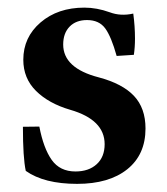

<svg xmlns="http://www.w3.org/2000/svg" viewBox="-20 -459 427 491"><path d="M177.2 11.2Q92.8 11.2 45.9 -22Q38.6 -55.7 38.6 -134.8L80.6 -135.3Q91.3 -79.6 112.3 -50Q133.3 -20.5 172.9 -20.5Q207 -20.5 227.3 -39.1Q247.6 -57.6 247.6 -90.3Q247.6 -152.8 159.7 -178.2Q104.5 -194.3 72 -226.6Q39.6 -258.8 39.6 -306.2Q39.6 -363.8 83.7 -401.6Q127.9 -439.5 195.8 -439.5Q227.5 -439.5 260.3 -427.7Q288.6 -417 320.8 -424.3Q325.2 -391.6 325.2 -360.4Q325.2 -337.9 322.3 -318.8L278.3 -315.9Q264.6 -365.2 249 -386.5Q233.4 -407.7 202.6 -407.7Q174.3 -407.7 158 -390.9Q141.6 -374 141.6 -345.2Q141.6 -284.7 232.4 -261.2Q293 -245.1 322.5 -213.9Q352.1 -182.6 352.1 -130.4Q352.1 -63.5 305.4 -26.1Q258.8 11.2 177.2 11.2Z"/></svg>

Font: Elstob 14pt
Style: Bold
Weight: 700
Designer: Peter S. Baker
Version: Version 1.015